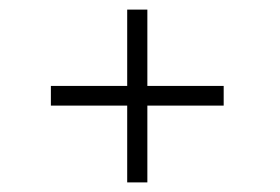

<svg xmlns="http://www.w3.org/2000/svg" viewBox="-20 -431 583 400"><path d="M287 -51V-211H446V-252H287V-411H245V-252H86V-211H245V-51Z"/></svg>

Font: Josefin Slab Thin
Style: Regular
Weight: 400
Version: Version 2.000